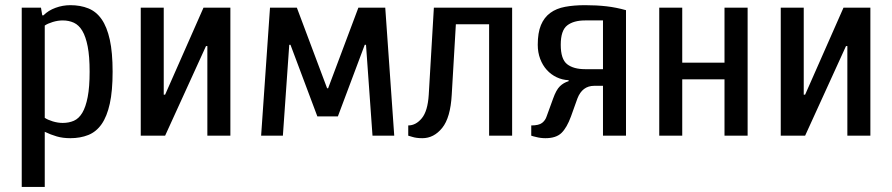

<svg xmlns="http://www.w3.org/2000/svg" viewBox="-20 -530 3485 750"><path d="M64.9 200.2V-500H140.1L145 -470.2H149.9Q168.9 -489.3 197 -499.5Q225.1 -509.8 254.9 -509.8Q293.9 -509.8 325 -497.3Q356 -484.9 377 -454.8Q397.9 -424.8 408.9 -375Q419.9 -325.2 419.9 -250Q419.9 -174.8 408.9 -125Q397.9 -75.2 377 -45.2Q356 -15.1 325 -2.7Q293.9 9.8 254.9 9.8Q225.1 9.8 201.7 2.9Q178.2 -3.9 154.8 -15.1V200.2ZM154.8 -69.8Q166 -62 186 -55.9Q206.1 -49.8 225.1 -49.8Q249 -49.8 268.6 -58.3Q288.1 -66.9 301.5 -89.4Q314.9 -111.8 322.5 -150.9Q330.1 -189.9 330.1 -250Q330.1 -310.1 322.5 -348.6Q314.9 -387.2 301.5 -409.7Q288.1 -432.1 268.6 -441.2Q249 -450.2 225.1 -450.2Q206.1 -450.2 186 -444.1Q166 -438 154.8 -430.2Z M529.8 0V-500H619.6V-160.2H625L774.9 -500H879.9V0H790V-350.1H784.7L625 0Z M1000 0 1034.7 -500H1139.6L1257.8 -185.1H1261.7L1379.9 -500H1484.9L1520 0H1435.1L1409.7 -355H1404.8L1299.8 -75.2H1219.7L1114.7 -355H1109.9L1085 0Z M1574.7 0V-40Q1604.5 -40 1627.7 -68.1Q1650.9 -96.2 1654.8 -160.2L1674.8 -500H1980.5V0H1890.6V-435.1H1760.7L1744.6 -160.2Q1739.7 -70.3 1707.3 -30.3Q1674.8 9.8 1629.9 9.8Q1606.9 9.8 1591.3 4.9Q1575.7 0 1574.7 0Z M2055.2 0V-40Q2085 -40 2097.7 -50Q2110.4 -60.1 2115.2 -75.2L2140.6 -145Q2152.8 -179.2 2167.2 -193.1Q2181.6 -207 2201.2 -212.9V-216.8Q2176.3 -217.8 2154.3 -228.3Q2132.3 -238.8 2116 -256.8Q2099.6 -274.9 2090.1 -300Q2080.6 -325.2 2080.6 -355Q2080.6 -401.9 2093 -431.9Q2105.5 -461.9 2129.4 -479.5Q2153.3 -497.1 2187.7 -503.4Q2222.2 -509.8 2265.6 -509.8Q2310.5 -509.8 2348.9 -505.4Q2387.2 -501 2425.3 -490.2V0H2335.4V-194.8H2301.3Q2254.4 -194.8 2235.4 -145L2210.4 -75.2Q2194.3 -31.2 2173.3 -10.7Q2152.3 9.8 2110.4 9.8Q2091.3 9.8 2073.2 4.9Q2063.5 2.9 2055.2 0ZM2170.4 -355Q2170.4 -298.8 2195.3 -279.3Q2220.2 -259.8 2265.6 -259.8H2335.4V-450.2H2265.6Q2220.7 -450.2 2195.6 -430.7Q2170.4 -411.1 2170.4 -355Z M2555.2 0V-500H2645V-285.2H2810.1V-500H2900.4V0H2810.1V-220.2H2645V0Z M3029.8 0V-500H3119.6V-160.2H3125L3274.9 -500H3379.9V0H3290V-350.1H3284.7L3125 0Z"/></svg>

Font: 
Style: .
Weight: 400
Designer: Jovanny Lemonad
Foundry: Jovanny Lemonad
Version: Version 1.002